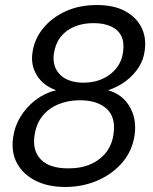

<svg xmlns="http://www.w3.org/2000/svg" viewBox="-20 -732 607 764"><path d="M239 12Q172 12 122.5 -12.5Q73 -37 48.5 -81Q24 -125 32 -184Q38 -229 61.5 -267.5Q85 -306 121.5 -334Q158 -362 203 -373Q151 -392 126.5 -432.5Q102 -473 109 -521Q116 -575 150.5 -618Q185 -661 240 -686.5Q295 -712 365 -712Q433 -712 477.5 -688Q522 -664 542.5 -623.5Q563 -583 556 -532Q552 -496 532.5 -465Q513 -434 481.5 -410Q450 -386 410 -373Q468 -356 496 -307.5Q524 -259 516 -198Q508 -135 469 -88Q430 -41 370 -14.5Q310 12 239 12ZM252 -62Q304 -62 342.5 -79.5Q381 -97 404 -128Q427 -159 432 -201Q441 -266 404 -299.5Q367 -333 298 -333Q250 -333 211 -316.5Q172 -300 147.5 -268.5Q123 -237 117 -190Q109 -132 143 -97Q177 -62 252 -62ZM313 -403Q354 -403 387.5 -418Q421 -433 443 -460.5Q465 -488 470 -526Q475 -565 462 -590Q449 -615 420.5 -627.5Q392 -640 352 -640Q309 -640 275 -625.5Q241 -611 220.5 -584Q200 -557 194 -517Q188 -465 220 -434Q252 -403 313 -403Z"/></svg>

Font: DM Sans 36pt
Style: Italic
Weight: 400
Italic angle: -10°
Designer: Colophon Foundry, Jonny Pinhorn
Foundry: Colophon Foundry
Version: Version 4.004;gftools[0.9.30]